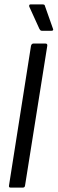

<svg xmlns="http://www.w3.org/2000/svg" viewBox="-20 -853 262 873"><path d="M28 0Q19 0 21 -10L121 -645Q124 -655 132 -655H187Q196 -655 195 -645L94 -10Q93 0 84 0ZM171 -713Q166 -713 163.5 -715.5Q161 -718 159 -722L113 -823Q112 -828 113.5 -830.5Q115 -833 119 -833H173Q178 -833 181 -831.5Q184 -830 185 -824L221 -722Q223 -718 221 -715.5Q219 -713 214 -713Z"/></svg>

Font: Sofia Sans Extra Condensed Medium
Style: Italic
Weight: 500
Italic angle: -9°
Version: Version 4.100